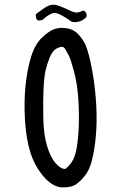

<svg xmlns="http://www.w3.org/2000/svg" viewBox="-20 -813 540 827"><path d="M242.2 -5.9Q201.2 -11.7 164.1 -57.1Q127 -102.5 109.4 -161.1Q91.8 -219.7 87.4 -299.3Q83 -378.9 90.3 -447.8Q97.7 -516.6 114.3 -569.8Q130.9 -623 162.1 -652.3Q193.4 -681.6 216.8 -688.5Q240.2 -695.3 266.1 -691.4Q292 -687.5 308.6 -673.3Q325.2 -659.2 340.8 -634.3Q356.4 -609.4 371.1 -540.5Q385.7 -471.7 392.1 -395.5Q398.4 -319.3 395 -257.8Q391.6 -196.3 380.9 -143.6Q370.1 -90.8 352.1 -64.9Q334 -39.1 311 -21.5Q288.1 -3.9 242.2 -5.9ZM259.8 -85Q272.5 -91.8 288.1 -113.8Q303.7 -135.7 310.5 -176.8Q317.4 -217.8 319.3 -269.5Q321.3 -321.3 317.4 -385.7Q313.5 -450.2 298.8 -504.9Q284.2 -559.6 276.4 -573.7Q268.6 -587.9 260.3 -602.5Q252 -617.2 229.5 -606.9Q207 -596.7 195.3 -568.4Q183.6 -540 176.8 -511.7Q169.9 -483.4 167.5 -428.7Q165 -374 166.5 -303.7Q168 -233.4 182.6 -184.6Q197.3 -135.7 218.8 -110.8Q240.2 -85.9 259.8 -85ZM290 -718.8Q232.4 -759.8 212.9 -757.3Q193.4 -754.9 162.1 -726.6L144.5 -724.6L138.7 -728.5Q132.8 -738.3 134.8 -752Q167 -777.3 184.1 -786.1Q201.2 -794.9 217.8 -792Q234.4 -789.1 252.9 -780.3Q271.5 -771.5 288.6 -764.2Q305.7 -756.8 317.4 -759.8L340.8 -767.6Q356.4 -757.8 352.5 -740.2Q327.1 -712.9 290 -718.8Z"/></svg>

Font: NaikaiFont
Style: Regular
Weight: 400
Version: Version 1.67